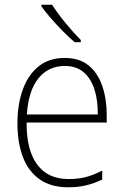

<svg xmlns="http://www.w3.org/2000/svg" viewBox="-20 -785 527 815"><path d="M255 -539Q318 -539 357 -506.5Q396 -474 414.5 -419Q433 -364 433 -297V-265H93Q92 -149 137.5 -87Q183 -25 271 -25Q311 -25 343 -33Q375 -41 414 -61V-23Q381 -7 346.5 1.5Q312 10 270 10Q196 10 148 -24Q100 -58 77 -119Q54 -180 54 -262Q54 -341 76.5 -404Q99 -467 143.5 -503Q188 -539 255 -539ZM255 -505Q186 -505 143.5 -453Q101 -401 94 -299H395Q396 -358 381 -405Q366 -452 335 -478.5Q304 -505 255 -505ZM201 -765Q223 -730 258 -687.5Q293 -645 323 -615V-606H297Q273 -626 246.5 -653Q220 -680 196 -707.5Q172 -735 156 -758V-765Z"/></svg>

Font: Noto Sans Kannada SemiCondensed ExtraLight
Style: Regular
Weight: 200
Width: 4
Designer: Jelle Bosma - Monotype Design Team
Foundry: Monotype Imaging Inc.
Version: Version 2.005; ttfautohint (v1.8.4.7-5d5b)